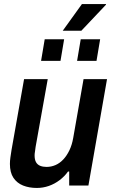

<svg xmlns="http://www.w3.org/2000/svg" viewBox="-20 -917 562 949"><path d="M162 12Q124 12 94 0Q64 -12 46.5 -38Q29 -64 29 -107Q29 -122 31.5 -139.5Q34 -157 37 -176L99 -526H216L156 -191Q155 -179 153 -168.5Q151 -158 151 -149Q151 -128 158 -115.5Q165 -103 178.5 -97.5Q192 -92 210 -92Q233 -92 254 -101Q275 -110 292.5 -128.5Q310 -147 323 -174Q336 -201 342 -236L393 -526H509L417 0H322V-69H316Q299 -45 274.5 -26.5Q250 -8 221.5 2Q193 12 162 12ZM183 -616 201 -723H297L279 -616ZM361 -616 379 -723H475L457 -616ZM290 -765 385 -897H504V-894L382 -765Z"/></svg>

Font: Archivo SemiCondensed SemiBold
Style: Italic
Weight: 600
Width: 4
Italic angle: -10°
Designer: Hector Gatti
Foundry: Omnibus-Type
Version: Version 2.001